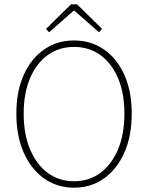

<svg xmlns="http://www.w3.org/2000/svg" viewBox="-20 -860 688 892"><path d="M324 12Q246 12 185.5 -30.5Q125 -73 90.5 -150.5Q56 -228 56 -332Q56 -436 90.5 -512.5Q125 -589 185.5 -630.5Q246 -672 324 -672Q402 -672 462.5 -630.5Q523 -589 557.5 -512.5Q592 -436 592 -332Q592 -228 557.5 -150.5Q523 -73 462.5 -30.5Q402 12 324 12ZM324 -18Q394 -18 446.5 -57Q499 -96 528.5 -166.5Q558 -237 558 -332Q558 -427 528.5 -496.5Q499 -566 446.5 -604Q394 -642 324 -642Q254 -642 201.5 -604Q149 -566 119.5 -496.5Q90 -427 90 -332Q90 -237 119.5 -166.5Q149 -96 201.5 -57Q254 -18 324 -18ZM208 -710 194 -726 310 -840H338L454 -726L440 -710L326 -810H322Z"/></svg>

Font: Assistant ExtraLight
Style: Regular
Weight: 200
Designer: Hebrew By Ben Nathan, Latin by Paul Hunt
Version: Version 3.000